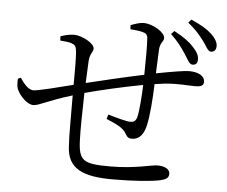

<svg xmlns="http://www.w3.org/2000/svg" viewBox="-55 -855 1110 939"><g transform="rotate(5 500.0 -385.0)"><path d="M827 -624C845 -597 855 -573 870 -572C884 -571 895 -578 896 -596C897 -615 889 -634 866 -658C844 -683 816 -703 769 -728L754 -712C791 -677 809 -651 827 -624ZM911 -694C931 -669 939 -644 955 -643C969 -643 980 -651 981 -669C983 -687 972 -708 948 -731C924 -753 896 -769 847 -791L833 -775C871 -744 891 -721 911 -694ZM554 -718C578 -716 598 -714 613 -710C631 -706 639 -698 640 -682C643 -642 642 -563 641 -502C550 -483 424 -453 359 -437L364 -547C368 -586 383 -590 383 -608C383 -634 320 -667 283 -667C257 -667 235 -660 216 -654L217 -633C235 -631 260 -630 275 -624C291 -618 296 -612 299 -583C301 -554 302 -492 301 -423C235 -406 129 -379 107 -379C83 -379 58 -408 41 -435L27 -429C26 -410 26 -391 31 -379C47 -342 85 -307 113 -307C140 -307 181 -335 301 -371C302 -276 300 -178 304 -123C308 -10 387 21 531 21C635 21 723 14 763 5C793 -2 805 -10 805 -30C805 -54 778 -66 745 -66C713 -66 637 -41 514 -41C380 -41 358 -54 355 -161C353 -207 355 -301 357 -388C427 -407 542 -434 640 -452C638 -396 633 -323 625 -292C618 -271 608 -267 593 -267C575 -267 526 -280 483 -293L476 -271C515 -254 560 -237 575 -207C585 -189 593 -185 608 -185C644 -185 666 -213 676 -259C686 -304 693 -390 695 -461L747 -468C817 -474 854 -468 893 -468C920 -468 935 -473 935 -493C935 -524 900 -539 858 -539C836 -539 775 -529 697 -514L702 -631C704 -666 722 -672 722 -689C722 -716 664 -754 616 -754C596 -754 575 -746 553 -738Z"/></g></svg>

Font: Harano Aji Mincho TW
Style: Regular
Weight: 400
Foundry: Masamichi Hosoda
Version: HaranoAjiMinchoTW-Regular version 20230610;ttx 4.39.4